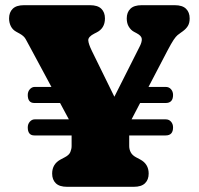

<svg xmlns="http://www.w3.org/2000/svg" viewBox="-20 -720 766 740"><path d="M455.5 -199.5 292.5 -172.5 97 -536Q85 -558 78.8 -569.5Q72.5 -581 56.5 -590L42 -598Q28.5 -605.5 21.8 -619Q15 -632.5 15 -649Q15 -672.5 29 -686.2Q43 -700 72.5 -700H327Q356.5 -700 370.5 -686.2Q384.5 -672.5 384.5 -649Q384.5 -610.5 351.5 -594.5L344.5 -591Q319.5 -578.5 320.2 -564.5Q321 -550.5 334.5 -523L453.5 -280.5L362 -230.5L517.5 -539Q527.5 -558 526.5 -570Q525.5 -582 507.5 -591.5L495.5 -598Q484.5 -604 476.5 -617Q468.5 -630 468.5 -649Q468.5 -672.5 482.5 -686.2Q496.5 -700 526 -700H653.5Q683 -700 697 -686.2Q711 -672.5 711 -649Q711 -631.5 704.2 -620.2Q697.5 -609 684.5 -599.5L677.5 -594.5Q671 -590 664.5 -584.8Q658 -579.5 649.2 -566.5Q640.5 -553.5 625.5 -525ZM256 -266H478V-157Q478 -144 484 -132.8Q490 -121.5 504 -114L520 -105.5Q553 -88 553 -51Q553 -27.5 539 -13.8Q525 0 495.5 0H238.5Q209 0 195 -13.8Q181 -27.5 181 -51Q181 -88 214 -105.5L230 -114Q246.5 -122.5 251.2 -134.2Q256 -146 256 -157ZM87 -229Q87 -242 95 -251Q103 -260 114 -260H618.5Q631.5 -260 639.2 -251Q647 -242 647 -229Q647 -198 618.5 -198H112.5Q87 -198 87 -229ZM470.5 -323 491 -385H618.5Q631.5 -385 639.2 -376Q647 -367 647 -354Q647 -323 618.5 -323ZM87 -354Q87 -367 95 -376Q103 -385 114 -385H319L344 -323H112.5Q87 -323 87 -354Z"/></svg>

Font: Fraunces SuperSoft 9pt
Style: Regular
Weight: 900
Version: Version 1.000;[b76b70a41]